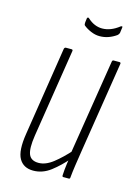

<svg xmlns="http://www.w3.org/2000/svg" viewBox="-99 -673 529 735"><g transform="rotate(15 165.0 -305.0)"><path d="M106 6Q67 6 50 -24Q33 -54 44 -123L99 -475Q101 -481 106 -481H128Q134 -481 133 -475L78 -125Q70 -73 79 -50.5Q88 -28 118 -28Q146 -28 175.5 -51Q205 -74 238 -111L235 -76Q207 -43 175 -18.5Q143 6 106 6ZM224 0Q220 0 220 -6Q221 -28 224.5 -53.5Q228 -79 231 -96L229 -99L289 -475Q290 -481 295 -481H318Q324 -481 323 -475L266 -114Q261 -82 257 -55Q253 -28 251 -6Q251 0 246 0ZM218 -557Q201 -557 183.5 -564.5Q166 -572 154 -582Q151 -586 152 -594L154 -610Q155 -614 157.5 -614.5Q160 -615 163 -612Q176 -600 190.5 -594Q205 -588 220 -588Q254 -588 287 -614Q290 -616 292.5 -615.5Q295 -615 294 -611L291 -589Q289 -583 284 -579Q270 -569 253.5 -563Q237 -557 218 -557Z"/></g></svg>

Font: Sofia Sans Extra Condensed ExtraLight
Style: Italic
Weight: 250
Italic angle: -9°
Version: Version 4.100